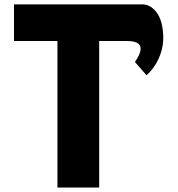

<svg xmlns="http://www.w3.org/2000/svg" viewBox="-20 -845 801 865"><path d="M43 -660.2V-825.2H623Q652.3 -824.2 675 -801.5Q697.8 -778.8 707.3 -742.2Q716.8 -705.6 715.3 -664.3Q713.9 -623 694.3 -579.8Q674.8 -536.6 640.1 -505.9L587.9 -565.9Q652.3 -658.7 555.2 -660.2H426.8V0H238.8V-660.2Z"/></svg>

Font: Hussar Preview
Style: Bold
Weight: 700
Foundry: Cannot Into Space Fonts, PlusOne Fonts
Version: Version 2.29RC2 "Millennial"